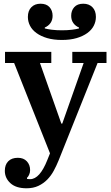

<svg xmlns="http://www.w3.org/2000/svg" viewBox="-20 -801 599 1033"><path d="M123 212Q66 212 36 184.5Q6 157 6 118Q6 85 24.5 66.5Q43 48 76 48Q107 48 124.5 67Q142 86 142 114Q142 128 136.5 139.5Q131 151 125 156L126 162Q131 163 142 163Q194 163 235 59L249 24L56 -462H7V-522H256V-462H195L310 -136H315L430 -462H369V-522H553V-462H505L295 63Q284 90 269.5 117Q255 144 234.5 165Q214 186 186.5 199Q159 212 123 212ZM313 -586Q268 -586 234 -596Q200 -606 176.5 -623Q153 -640 141.5 -662.5Q130 -685 130 -710Q130 -743 148.5 -762Q167 -781 198 -781Q230 -781 246.5 -762.5Q263 -744 263 -716Q263 -693 251.5 -677Q240 -661 221 -653V-648Q235 -644 259 -641Q283 -638 313 -638Q343 -638 367 -641Q391 -644 405 -648V-653Q386 -661 374.5 -677Q363 -693 363 -716Q363 -744 379.5 -762.5Q396 -781 428 -781Q459 -781 477.5 -762Q496 -743 496 -710Q496 -685 484.5 -662.5Q473 -640 449.5 -623Q426 -606 392 -596Q358 -586 313 -586Z"/></svg>

Font: IBM Plex Serif SemiBold
Style: Regular
Weight: 600
Designer: Mike Abbink, Paul van der Laan, Pieter van Rosmalen
Foundry: Bold Monday
Version: Version 2.5